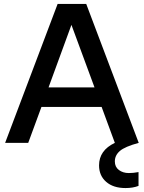

<svg xmlns="http://www.w3.org/2000/svg" viewBox="-20 -724 729 973"><path d="M633 153Q656 153 682 148V218Q654 229 616 229Q554 229 518 197.5Q482 166 482 114Q482 38 562 0L495 -182H190L123 0H6L272 -704H417L683 0Q613 19 587.5 41Q562 63 562 94Q562 122 582.5 137.5Q603 153 633 153ZM342 -598 226 -281H459Z"/></svg>

Font: CBA Beacon Sans Bold
Style: Regular
Weight: 700
Designer: Wei Huang
Foundry: Wei Huang
Version: Version 1.002